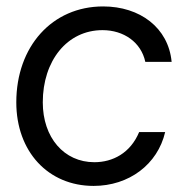

<svg xmlns="http://www.w3.org/2000/svg" viewBox="-20 -578 582 609"><path d="M276.9 11.7C389.2 11.7 480 -56.6 503.9 -159.2H421.4C393.6 -92.3 337.4 -63.5 279.3 -63.5C183.1 -63.5 115.7 -141.6 115.7 -253.4C115.7 -385.3 192.9 -482.4 305.2 -482.4C372.6 -482.4 427.7 -443.8 440.9 -381.8H524.4C514.2 -490.2 423.8 -557.6 307.1 -557.6C145.5 -557.6 31.7 -430.7 31.7 -253.4C31.7 -97.2 132.8 11.7 276.9 11.7Z"/></svg>

Font: Guggenheim Sans Display
Style: Italic
Weight: 400
Italic angle: -7°
Designer: Modified by Tom Baber under direction of Pentagram Design 2023
Foundry: rsms
Version: Version 1.001;Glyphs 3.1.2 (3151)